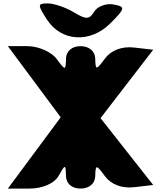

<svg xmlns="http://www.w3.org/2000/svg" viewBox="-20 -1153 943 1123"><path d="M335 -467 26 -50H153C228 -50 297 -80 322 -123C362 -194 364 -194 366 -123C367 -79 401 -50 451 -50C501 -50 536 -79 537 -123C539 -192 542 -192 595 -121C630 -74 693 -50 764 -58L876 -71C773 -202 671 -331 568 -462C671 -595 773 -729 876 -862L764 -875C693 -883 630 -859 595 -812C542 -741 539 -741 537 -810C536 -854 501 -883 451 -883C401 -883 367 -854 366 -810C364 -739 363 -739 310 -810C280 -850 203 -883 141 -883H26C129 -744 232 -606 335 -467ZM255 -1038C339 -909 508 -899 626 -1017C714 -1105 715 -1114 643 -1127C601 -1135 549 -1115 531 -1085C503 -1038 483 -1038 412 -1081C366 -1109 296 -1133 260 -1133C199 -1133 198 -1126 255 -1038Z"/></svg>

Font: Hussar Skorodowane
Style: Bold
Weight: 700
Foundry: Cannot Into Space Fonts
Version: Version 0.892